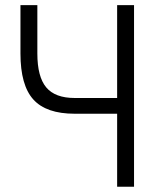

<svg xmlns="http://www.w3.org/2000/svg" viewBox="-20 -713 626 733"><path d="M265.1 -278.8Q156.2 -278.8 107.2 -333.3Q58.1 -387.7 58.1 -508.8V-693.4H122.6V-508.8Q122.6 -419.9 156.5 -379.4Q190.4 -338.9 265.1 -338.9H427.2V-693.4H491.7V0H427.2V-278.8Z"/></svg>

Font: Cascadia Code NF Light
Style: Regular
Weight: 300
Monospace: yes
Designer: Aaron Bell
Foundry: Saja Typeworks
Version: Version 2404.023; ttfautohint (v1.8.4)